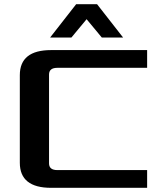

<svg xmlns="http://www.w3.org/2000/svg" viewBox="-20 -900 780 920"><path d="M75 -120V-540Q75 -660 225 -660H685V-575H255Q215 -575 215 -543V-117Q215 -85 255 -85H685V0H225Q75 0 75 -120ZM220 -720 345 -880H445L570 -720H468L395 -808L322 -720Z"/></svg>

Font: Xolonium
Style: Regular
Weight: 400
Designer: Severin Meyer
Version: Version 4.2